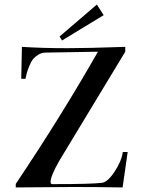

<svg xmlns="http://www.w3.org/2000/svg" viewBox="-20 -822 626 851"><path d="M244.1 -660.2 409.2 -801.8 439.5 -754.9 254.9 -642.6ZM49.8 -6.8Q251 -306.6 414.1 -592.8L183.6 -588.9Q165 -588.9 149.9 -579.6Q134.8 -570.3 126 -559.1Q117.2 -547.9 109.4 -528.3Q101.6 -508.8 99.1 -499.5Q96.7 -490.2 92.8 -472.7H74.2L77.1 -614.3Q167 -608.4 279.3 -608.4Q367.2 -608.4 535.2 -614.3V-592.8L242.2 -108.4Q204.1 -41 204.1 -15.6Q204.1 -5.9 211.9 -5.9Q385.7 -5.9 431.6 -11.7Q457 -14.6 487.8 -61Q518.6 -107.4 524.4 -148.4H545.9L523.4 8.8Q411.1 6.8 301.8 6.8Q236.3 6.8 49.8 8.8Z"/></svg>

Font: Bentham
Style: Regular
Weight: 400
Version: Version 002.002